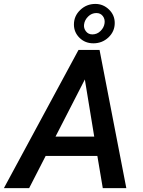

<svg xmlns="http://www.w3.org/2000/svg" viewBox="-65 -968 735 988"><path d="M436 -165.5H169.9L85 0H-44.9L338.9 -710.9H447.3L585 0H463.9ZM220.7 -265.1H419.9L371.6 -559.1ZM315.4 -841.8Q315.4 -885.7 347.9 -916.7Q380.4 -947.8 425.8 -947.8Q465.8 -947.8 495.6 -919.2Q525.4 -890.6 525.4 -849.6Q525.4 -806.2 493.2 -775.6Q460.9 -745.1 415.5 -745.1Q373 -745.1 344.2 -773.4Q315.4 -801.8 315.4 -841.8ZM367.7 -842.8Q364.7 -823.2 377 -807.1Q389.2 -791 410.2 -791Q434.6 -791 452.4 -808.6Q470.2 -826.2 473.1 -848.6Q476.1 -869.6 464.1 -885.3Q452.1 -900.9 431.2 -900.9Q406.7 -900.9 388.7 -883.1Q370.6 -865.2 367.7 -842.8Z"/></svg>

Font: Roboto Medium
Style: Italic
Weight: 500
Italic angle: -12°
Designer: Google
Version: Version 2.134; 2016